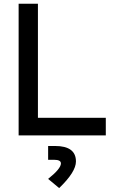

<svg xmlns="http://www.w3.org/2000/svg" viewBox="-20 -713 626 1011"><path d="M78.1 0V-693.4H179.7V-92.8H537.1V0ZM291.5 277.3 233.4 229Q300.8 175.3 300.8 147.5Q300.8 128.4 265.1 128.4H233.4V55.7H270Q379.9 55.7 379.9 137.2Q379.9 192.4 291.5 277.3Z"/></svg>

Font: CaskaydiaMono NF
Style: Regular
Weight: 400
Designer: Aaron Bell
Foundry: Saja Typeworks
Version: Version 2111.001; ttfautohint (v1.8.4);Nerd Fonts 3.1.1